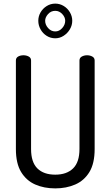

<svg xmlns="http://www.w3.org/2000/svg" viewBox="-20 -1037 612 1063"><path d="M286 6Q224 6 175 -15.5Q126 -37 97 -84.5Q68 -132 68 -212V-702Q68 -717 80.5 -724Q93 -731 110 -731Q126 -731 139 -724Q152 -717 152 -702V-212Q152 -139 187 -104.5Q222 -70 286 -70Q349 -70 384.5 -104.5Q420 -139 420 -212V-702Q420 -717 433 -724Q446 -731 462 -731Q478 -731 491 -724Q504 -717 504 -702V-212Q504 -132 475 -84.5Q446 -37 396.5 -15.5Q347 6 286 6ZM286 -825Q260 -825 238.5 -838.5Q217 -852 204.5 -874.5Q192 -897 192 -922Q192 -947 204.5 -968.5Q217 -990 238.5 -1003.5Q260 -1017 286 -1017Q311 -1017 332.5 -1004Q354 -991 367 -969Q380 -947 380 -922Q380 -897 367 -875Q354 -853 332.5 -839Q311 -825 286 -825ZM286 -863Q308 -863 324.5 -881.5Q341 -900 341 -922Q341 -942 324.5 -959.5Q308 -977 286 -977Q262 -977 246 -959Q230 -941 230 -922Q230 -900 246.5 -881.5Q263 -863 286 -863Z"/></svg>

Font: Dosis ExtraLight Medium
Style: Regular
Weight: 500
Version: Version 3.001; ttfautohint (v1.8.2)